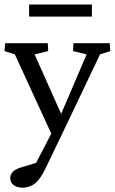

<svg xmlns="http://www.w3.org/2000/svg" viewBox="-24 -612 511 854"><path d="M105.5 -591.8H384.8V-538.1H105.5ZM463.9 -419.9 466.8 -384.8 420.9 -370.1 254.9 -21.5 176.8 140.6Q155.3 185.1 131.6 203.9Q107.9 222.7 76.2 222.7Q51.8 222.7 36.6 211.2Q21.5 199.7 21.5 180.7Q21.5 147 69.3 132.8L136.7 112.3L204.1 -17.6L42 -370.1L-3.9 -384.8L-1 -419.9H188.5L190.4 -384.8L129.9 -370.1L248 -105.5L361.3 -370.1L300.8 -384.8L302.7 -419.9Z"/></svg>

Font: Crimson Pro
Style: Regular
Weight: 400
Designer: Jacques Le Bailly
Foundry: Baron von Fonthausen
Version: Version 1.003